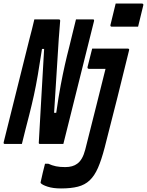

<svg xmlns="http://www.w3.org/2000/svg" viewBox="-77 -809 825 1079"><path d="M573 -789H720Q731 -789 728 -778L699 -659H552Q541 -659 544 -670ZM46 0H-50Q-59 0 -56 -11Q-20 -155 16 -299.5Q52 -444 88 -588Q96 -616 102.5 -644Q109 -672 116 -700H250Q256 -700 259 -698.5Q262 -697 261 -690Q253 -599 245.5 -468.5Q238 -338 227 -175H239Q252 -266 264 -329.5Q276 -393 287.5 -444Q299 -495 313 -549Q322 -587 331.5 -625Q341 -663 350 -700H446Q454 -700 451 -689Q416 -547 380 -404.5Q344 -262 309 -120L279 0H148Q140 0 141 -8Q148 -136 155.5 -264Q163 -392 171 -534H159Q146 -449 135.5 -387.5Q125 -326 113.5 -273.5Q102 -221 87 -162Q77 -124 66.5 -82.5Q56 -41 46 0ZM640 -536Q652 -536 648 -525Q617 -398 583 -262Q549 -126 511 21Q493 90 473.5 134.5Q454 179 427 204.5Q400 230 361 240Q322 250 266 250Q221 250 190.5 240Q160 230 152 220Q150 217 152 212Q158 184 163.5 161Q169 138 176 111H194Q216 121 237.5 125.5Q259 130 290 130Q332 130 357 111Q387 90 402 32Q436 -104 463.5 -212Q491 -320 516 -422H424Q413 -422 415 -433Q422 -459 428 -484.5Q434 -510 441 -536Z"/></svg>

Font: Recursive Mn Lnr St SmB
Style: Italic
Weight: 600
Italic angle: -15°
Monospace: yes
Version: Version 1.079;hotconv 1.0.112;makeotfexe 2.5.65598; ttfautoh